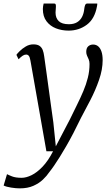

<svg xmlns="http://www.w3.org/2000/svg" viewBox="-70 -814 630 1082"><path d="M101.5 -472.5Q98 -493 92 -499.8Q86 -506.5 77.5 -506.5Q67.5 -506.5 57.8 -500Q48 -493.5 34.5 -480L22.5 -505Q26.5 -511.5 40.5 -525.5Q54.5 -539.5 74.8 -551.8Q95 -564 118 -564Q140.5 -564 152.8 -555.5Q165 -547 170.8 -532Q176.5 -517 179 -497Q185.5 -450.5 192 -404Q198.5 -357.5 204.8 -311Q211 -264.5 217.5 -218Q224 -171.5 230.5 -125L244.5 10.5L324 -141.5Q344.5 -184 364 -223.2Q383.5 -262.5 399.5 -300.2Q415.5 -338 425 -375.8Q434.5 -413.5 434.5 -453.5Q434.5 -468.5 429.8 -479.5Q425 -490.5 420.5 -500.2Q416 -510 416 -521.5Q416 -543 427.2 -553Q438.5 -563 454.5 -563Q471.5 -563 483.5 -552.8Q495.5 -542.5 502 -523Q508.5 -503.5 508.5 -475.5Q508.5 -422 488.2 -363.8Q468 -305.5 439.5 -250.5Q411 -195.5 386.5 -150Q364.5 -104.5 343.8 -64.5Q323 -24.5 303.5 9.2Q284 43 266.8 70.5Q249.5 98 234.8 119.5Q220 141 207.5 156.5Q194 177 172 198Q150 219 118 233.2Q86 247.5 41.5 247.5Q20 247.5 -7.2 243.2Q-34.5 239 -49.5 231.5L-30.5 167.5Q-22.5 172 -2.2 180Q18 188 52 188Q77.5 188 107.8 173.2Q138 158.5 169.5 125.8Q201 93 229 38.5H191.5ZM236.5 -794Q242.5 -794 244 -788.5Q245.5 -783 245 -775Q245 -768 244 -759Q243 -750 243 -743Q243 -712.5 261 -695Q279 -677.5 318 -677.5Q346 -677.5 364.2 -688.5Q382.5 -699.5 392.5 -719Q402.5 -738.5 405 -764.5Q406 -775 409.5 -784.5Q413 -794 421 -794H478Q478 -790.5 478 -787Q478 -783.5 476.5 -778.5Q464 -708 419.5 -674.8Q375 -641.5 316.5 -641.5Q277.5 -641.5 244.8 -654.5Q212 -667.5 191.8 -694.5Q171.5 -721.5 171.5 -763.5Q171.5 -771 172.8 -778.8Q174 -786.5 176 -794Z"/></svg>

Font: Merriweather 24pt Light
Style: Italic
Weight: 300
Italic angle: -7.8°
Version: Version 2.101